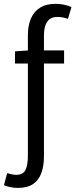

<svg xmlns="http://www.w3.org/2000/svg" viewBox="-47 -744 385 982"><path d="M44.5 217.1Q23.8 217.1 5.1 213.1Q-13.5 209.1 -26.7 203.1L-10.6 141.5Q-0.9 144.5 11.5 147.3Q23.9 150.1 35.5 150.1Q72 150.1 83.8 124.2Q95.6 98.4 95.6 54.6V-562.9Q95.6 -612.5 110.9 -648.7Q126.3 -684.9 157.8 -704.6Q189.2 -724.4 238 -724.4Q260.3 -724.4 281.8 -719.7Q303.3 -715 318.7 -707.7L300.6 -647.6Q272.2 -657.4 246.3 -657.4Q212.2 -657.4 195 -633.5Q177.8 -609.6 177.8 -562.6V54.9Q177.8 104.6 164.6 140.9Q151.4 177.3 122.2 197.2Q93 217.1 44.5 217.1ZM29.6 -419.1V-481.4L99.3 -486.1H280.8V-419.1Z"/></svg>

Font: Source Sans Variable
Style: Regular
Weight: 200
Designer: Paul D. Hunt
Foundry: Adobe Systems Incorporated
Version: Version 3.006;hotconv 1.0.111;makeotfexe 2.5.65597